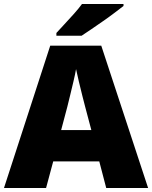

<svg xmlns="http://www.w3.org/2000/svg" viewBox="-20 -947 766 967"><path d="M515 0 480 -134H248L212 0H0L233 -717H490L726 0ZM409 -409Q404 -428 395 -463.5Q386 -499 377 -537Q368 -575 363 -599Q359 -575 350.5 -539Q342 -503 333.5 -468Q325 -433 319 -409L288 -292H440ZM602 -917Q584 -903 557 -882.5Q530 -862 499 -840.5Q468 -819 439.5 -799.5Q411 -780 391 -767H264V-781Q281 -800 305 -825.5Q329 -851 353 -878Q377 -905 393 -927H602Z"/></svg>

Font: Noto Sans Arabic Blk
Style: Regular
Weight: 900
Designer: Monotype Design Team, Nadine Chahine, Nizar Qandah and Khaled Hosny
Foundry: Monotype Imaging Inc.
Version: Version 2.012; ttfautohint (v1.8.4.7-5d5b)